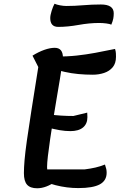

<svg xmlns="http://www.w3.org/2000/svg" viewBox="-20 -982 641 1028"><path d="M179 26Q142 26 125 7Q108 -12 108 -55Q108 -84 111.5 -125Q115 -166 124 -230Q133 -294 148 -389.5Q163 -485 185 -623L154 -684Q186 -704 217 -715Q248 -726 273 -726Q317 -726 317 -673Q317 -665 312.5 -634Q308 -603 300.5 -557Q293 -511 283.5 -456Q274 -401 265 -344.5Q256 -288 248.5 -237Q241 -186 236.5 -147Q232 -108 232 -88Q232 -63 243.5 -44.5Q255 -26 280 -12Q227 26 179 26ZM399 25Q338 25 277.5 9.5Q217 -6 176 -33L209 -75H433Q465 -79 491 -85Q517 -91 542 -101Q547 -86 549 -77Q551 -68 551 -57Q551 -15 514.5 5Q478 25 399 25ZM357 -280Q329 -280 300 -285Q271 -290 232 -300L246 -369Q276 -365 307.5 -363Q339 -361 373 -361L447 -379Q447 -373 447.5 -366.5Q448 -360 448 -355Q448 -319 424.5 -299.5Q401 -280 357 -280ZM477 -582Q438 -582 400 -585.5Q362 -589 324.5 -597.5Q287 -606 249 -619L273 -679Q340 -679 390.5 -684.5Q441 -690 489.5 -699Q538 -708 596 -720Q600 -707 600.5 -697Q601 -687 601 -678Q601 -643 583.5 -622Q566 -601 537.5 -591.5Q509 -582 477 -582ZM292 -838Q249 -838 249 -885Q249 -900 256.5 -924Q264 -948 272 -962Q283 -957 301.5 -953.5Q320 -950 335 -950Q379 -950 425.5 -954Q472 -958 520 -958Q589 -958 589 -911Q589 -896 586.5 -882.5Q584 -869 576 -850Q568 -854 549 -856.5Q530 -859 511 -859Q459 -859 400.5 -848.5Q342 -838 292 -838Z"/></svg>

Font: Lemonada
Style: Regular
Weight: 400
Designer: Mohamed Gaber (Arabic), Eduardo Tunni (Latin)
Foundry: Kief Type Foundry
Version: Version 4.005